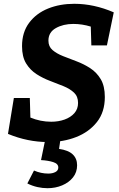

<svg xmlns="http://www.w3.org/2000/svg" viewBox="-20 -736 627 1011"><path d="M233 12Q126 12 22 -31L53 -220H137L140 -117Q193 -95 250 -95Q288 -95 320 -106.5Q352 -118 371.5 -140Q391 -162 391 -194Q391 -228 370 -248Q349 -268 315 -282Q281 -296 243.5 -310Q206 -324 172.5 -345.5Q139 -367 117.5 -402Q96 -437 96 -493Q96 -566 133.5 -616Q171 -666 233 -691Q295 -716 371 -716Q475 -716 579 -671L543 -497H461L458 -596Q412 -610 366 -610Q313 -610 274 -588Q235 -566 235 -522Q235 -491 256.5 -472.5Q278 -454 312 -440.5Q346 -427 383.5 -413Q421 -399 455 -377Q489 -355 510.5 -319Q532 -283 532 -225Q532 -146 490.5 -93.5Q449 -41 381.5 -14.5Q314 12 233 12ZM230 255Q204 255 177 249Q150 243 124 230L159 162Q196 178 234 178Q256 178 271.5 170Q287 162 287 146Q287 126 260 117.5Q233 109 196 107L218 0H298L291 48Q340 55 363 77Q386 99 386 134Q386 171 364.5 198Q343 225 307.5 240Q272 255 230 255Z"/></svg>

Font: Bitter
Style: Bold Italic
Weight: 700
Italic angle: -9°
Designer: Sol Matas, and Bitter project Authors
Foundry: Sol Matas
Version: Version 2.001